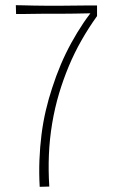

<svg xmlns="http://www.w3.org/2000/svg" viewBox="-20 -719 438 740"><path d="M133 1Q130 -52 132 -102.5Q134 -153 140 -200.5Q146 -248 156.5 -293Q167 -338 181 -380Q196 -427 214.5 -470.5Q233 -514 255 -554Q277 -594 301.5 -630.5Q326 -667 354 -698V-657Q321 -611 293.5 -562.5Q266 -514 245 -463.5Q224 -413 208 -360Q191 -303 181 -243Q171 -183 168.5 -122.5Q166 -62 170 0ZM42 -665 41 -699Q50 -699 69 -698.5Q88 -698 110 -697.5Q132 -697 152.5 -697Q173 -697 186 -697Q199 -697 222.5 -697Q246 -697 272.5 -697.5Q299 -698 321.5 -698Q344 -698 354 -698L351 -668Q341 -668 317 -667.5Q293 -667 264.5 -666.5Q236 -666 211 -666Q186 -666 173 -666Q161 -666 142.5 -666Q124 -666 103.5 -665.5Q83 -665 66.5 -665Q50 -665 42 -665Z"/></svg>

Font: Truculenta Thin
Style: Regular
Weight: 250
Version: Version 1.002